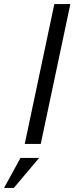

<svg xmlns="http://www.w3.org/2000/svg" viewBox="-109 -710 367 947"><path d="M159 -690H238L92 0H13ZM-8 69H84L-41 217H-89Z"/></svg>

Font: Decalotype
Style: Italic
Weight: 400
Italic angle: -12°
Designer: Alfredo Marco Pradil
Foundry: Alfredo Marco Pradil
Version: Version 1.0